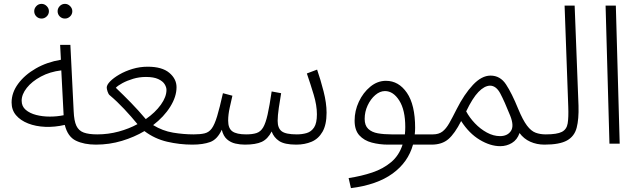

<svg xmlns="http://www.w3.org/2000/svg" viewBox="-20 -743 3300 993"><path d="M316 -647Q300 -647 289 -658Q278 -669 278 -685Q278 -700 289 -711.5Q300 -723 316 -723Q331 -723 342.5 -711.5Q354 -700 354 -685Q354 -669 342.5 -658Q331 -647 316 -647ZM195 -647Q179 -647 168 -658Q157 -669 157 -685Q157 -700 168 -711.5Q179 -723 195 -723Q210 -723 221.5 -711.5Q233 -700 233 -685Q233 -669 221.5 -658Q210 -647 195 -647Z M476 5Q415 5 372.5 -15.5Q330 -36 315 -97Q263 -85 214 -87Q165 -89 125.5 -104.5Q86 -120 63 -147Q40 -174 40 -213Q40 -264 74 -310Q108 -356 165.5 -389Q223 -422 295 -434L291 -511H344L361 -168Q363 -118 375 -92.5Q387 -67 413 -57.5Q439 -48 483 -48Q496 -48 502 -40.5Q508 -33 508 -23Q508 -13 499 -4Q490 5 476 5ZM92 -222Q92 -193 113 -175Q134 -157 167 -148.5Q200 -140 237.5 -140Q275 -140 309 -147V-148L297 -379Q238 -372 191.5 -347Q145 -322 118.5 -288.5Q92 -255 92 -222Z M476 5 483 -48Q540 -48 593.5 -62.5Q647 -77 691 -101Q660 -139 622.5 -179Q585 -219 548 -250Q541 -255 536.5 -269Q532 -283 532 -290Q532 -304 549.5 -322Q567 -340 597 -357.5Q627 -375 665 -386.5Q703 -398 744 -398Q818 -398 855.5 -366.5Q893 -335 893 -292Q893 -243 860.5 -191Q828 -139 772 -96Q821 -66 875 -57Q929 -48 982 -48Q995 -48 1001 -40.5Q1007 -33 1007 -23Q1007 -13 998 -4Q989 5 975 5Q909 5 844.5 -10Q780 -25 727 -65Q675 -34 610.5 -14.5Q546 5 476 5ZM579 -289Q619 -251 657.5 -211.5Q696 -172 734 -127Q783 -161 812 -201.5Q841 -242 841 -278Q841 -292 831.5 -307.5Q822 -323 798.5 -334Q775 -345 735 -345Q700 -345 668.5 -335.5Q637 -326 613 -313Q589 -300 579 -289Z M975 5 982 -48Q1017 -48 1039 -53.5Q1061 -59 1075.5 -79Q1090 -99 1103 -142Q1116 -185 1133 -261L1182 -248Q1176 -222 1168 -186Q1160 -150 1160 -119Q1160 -79 1182 -63.5Q1204 -48 1253 -48Q1286 -48 1307 -55Q1328 -62 1341 -84Q1354 -106 1364 -150.5Q1374 -195 1385 -270L1434 -261Q1428 -227 1422 -185.5Q1416 -144 1416 -118Q1416 -80 1437 -64Q1458 -48 1515 -48Q1543 -48 1566.5 -55Q1590 -62 1604.5 -84Q1619 -106 1619 -152Q1619 -198 1602.5 -253Q1586 -308 1567 -363L1620 -383Q1638 -331 1653.5 -270.5Q1669 -210 1669 -160Q1669 -98 1648 -61.5Q1627 -25 1591.5 -10Q1556 5 1512 5Q1452 5 1424 -13.5Q1396 -32 1385 -63Q1365 -24 1334 -9.5Q1303 5 1246 5Q1222 5 1197.5 -0.5Q1173 -6 1154 -22.5Q1135 -39 1127 -72Q1104 -22 1067 -8.5Q1030 5 975 5Z M1795 230 1783 178Q1849 168 1905.5 149Q1962 130 2003 95.5Q2044 61 2062 5H1987Q1943 5 1903 -5.5Q1863 -16 1838.5 -43Q1814 -70 1814 -119Q1814 -170 1836 -217Q1858 -264 1895 -294.5Q1932 -325 1976 -325Q2042 -325 2084.5 -263Q2127 -201 2127 -82Q2127 -65 2125 -48H2219Q2232 -48 2238 -40.5Q2244 -33 2244 -23Q2244 -13 2235 -4Q2226 5 2212 5H2116Q2091 96 2010.5 154.5Q1930 213 1795 230ZM2006 -48H2074Q2076 -66 2076 -86Q2076 -174 2045 -223Q2014 -272 1971 -272Q1945 -272 1921 -251.5Q1897 -231 1881.5 -198Q1866 -165 1866 -128Q1866 -94 1884.5 -76.5Q1903 -59 1934.5 -53.5Q1966 -48 2006 -48Z M2212 5 2219 -48Q2249 -48 2268 -62.5Q2287 -77 2303.5 -106Q2320 -135 2342 -179Q2381 -256 2426 -304Q2471 -352 2517 -352Q2567 -352 2597 -306.5Q2627 -261 2660 -180Q2684 -122 2705.5 -93.5Q2727 -65 2750.5 -56.5Q2774 -48 2802 -48Q2828 -48 2828 -23Q2828 -13 2819.5 -4Q2811 5 2796 5Q2756 5 2722.5 -10Q2689 -25 2667 -55Q2655 -20 2627.5 -3.5Q2600 13 2567 13Q2516 13 2461 -20Q2406 -53 2365 -117Q2332 -52 2299 -23.5Q2266 5 2212 5ZM2391 -167Q2408 -135 2436 -105.5Q2464 -76 2498 -57.5Q2532 -39 2566 -39Q2604 -39 2622 -65Q2640 -91 2619 -144Q2589 -219 2567.5 -259.5Q2546 -300 2514 -300Q2485 -299 2454.5 -267.5Q2424 -236 2391 -167Z M2796 5 2803 -48Q2861 -48 2886 -61Q2911 -74 2916 -105Q2921 -136 2919 -190L2900 -714H2952L2972 -196Q2974 -127 2962.5 -82.5Q2951 -38 2912.5 -16.5Q2874 5 2796 5Z M3132 0 3112 -714H3165L3185 0Z"/></svg>

Font: Noto Sans Arabic Light
Style: Regular
Weight: 300
Designer: Monotype Design Team, Nadine Chahine, Nizar Qandah and Khaled Hosny
Foundry: Monotype Imaging Inc.
Version: Version 2.012; ttfautohint (v1.8.4.7-5d5b)